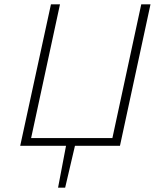

<svg xmlns="http://www.w3.org/2000/svg" viewBox="-20 -678 742 893"><path d="M250 195 289 -10H331L283 195ZM495 0 637 -658H680L538 0ZM88 0 95 -36H530L523 0ZM74 0 217 -658H259L117 0Z"/></svg>

Font: Ysabeau Office ExtraLight
Style: Italic
Weight: 250
Italic angle: -12°
Designer: Christian Thalmann (Catharsis Fonts)
Version: Version 2.001;gftools[0.9.30]; featfreeze: tnum,lnum,ss02